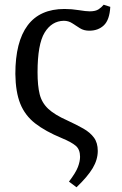

<svg xmlns="http://www.w3.org/2000/svg" viewBox="-20 -584 518 813"><path d="M45 -271Q45 -407 97 -476.5Q149 -546 253 -546Q284 -546 314 -541Q344 -536 360 -536Q385 -536 398 -545Q411 -554 419 -564L447 -555Q444 -500 420 -477Q396 -454 358 -454Q335 -454 318.5 -464.5Q302 -475 286 -485.5Q270 -496 250 -496Q199 -495 169 -446Q139 -397 139 -278Q139 -221 148 -185Q157 -149 184 -123.5Q211 -98 265 -74Q304 -56 333 -39.5Q362 -23 378 -1Q394 21 394 55Q394 92 372.5 128Q351 164 304 209L272 185Q301 147 310 123Q319 99 319 80Q319 49 301 33.5Q283 18 242 1Q172 -28 129 -61.5Q86 -95 66 -144.5Q46 -194 45 -271Z"/></svg>

Font: Noto Serif SemiCondensed
Style: Regular
Weight: 400
Width: 4
Designer: Monotype Design Team
Foundry: Monotype Imaging Inc.
Version: Version 2.013